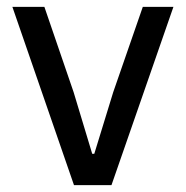

<svg xmlns="http://www.w3.org/2000/svg" viewBox="-20 -538 540 558"><path d="M195 0 16 -518H109L194 -270L248 -91H254L309 -270L395 -518H484L304 0Z"/></svg>

Font: IBM Plex Sans Arabic Text
Style: Regular
Weight: 450
Designer: Mike Abbink, Paul van der Laan, Pieter van Rosmalen, Wael Morcos, Khajak Apelian
Foundry: Bold Monday
Version: Version 1.2